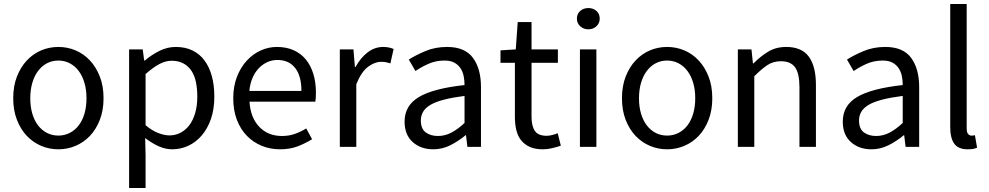

<svg xmlns="http://www.w3.org/2000/svg" viewBox="-20 -732 4930 957"><path d="M45.9 -242.2Q45.9 -303.2 64.5 -350.6Q83 -397.9 114 -430.9Q145 -463.9 185.5 -481Q226.1 -498 271 -498Q315.9 -498 356.4 -481Q397 -463.9 428 -430.9Q459 -397.9 477.5 -350.6Q496.1 -303.2 496.1 -242.2Q496.1 -182.1 477.5 -134.5Q459 -86.9 428 -54.4Q397 -22 356.4 -4.9Q315.9 12.2 271 12.2Q226.1 12.2 185.5 -4.9Q145 -22 114 -54.4Q83 -86.9 64.5 -134.5Q45.9 -182.1 45.9 -242.2ZM130.9 -242.2Q130.9 -200.2 140.9 -166Q150.9 -131.8 169.4 -107.4Q188 -83 213.9 -69.6Q239.7 -56.2 271 -56.2Q301.8 -56.2 327.9 -69.6Q354 -83 372.6 -107.4Q391.1 -131.8 401.1 -166Q411.1 -200.2 411.1 -242.2Q411.1 -284.2 401.1 -318.6Q391.1 -353 372.6 -377.9Q354 -402.8 327.9 -416.5Q301.8 -430.2 271 -430.2Q239.7 -430.2 213.9 -416.5Q188 -402.8 169.4 -377.9Q150.9 -353 140.9 -318.6Q130.9 -284.2 130.9 -242.2Z M705.6 41V205.1H623.5V-485.8H691.4L698.7 -430.2H701.7Q734.4 -458 773.9 -478Q813.5 -498 856.4 -498Q903.3 -498 939.5 -480.5Q975.6 -462.9 999.5 -430.4Q1023.4 -397.9 1035.9 -352.5Q1048.3 -307.1 1048.3 -250Q1048.3 -188 1031.5 -139.4Q1014.6 -90.8 985.6 -56.9Q956.5 -22.9 918.5 -5.4Q880.4 12.2 838.4 12.2Q804.7 12.2 771 -2.9Q737.3 -18.1 703.6 -43.9ZM705.6 -107.9Q738.8 -80.1 769.5 -68.6Q800.3 -57.1 824.7 -57.1Q854.5 -57.1 880.1 -70.6Q905.8 -84 924.1 -108.4Q942.4 -132.8 952.9 -168.9Q963.4 -205.1 963.4 -250Q963.4 -290 956.5 -323Q949.7 -356 934.1 -379.4Q918.5 -402.8 894 -416Q869.6 -429.2 835.4 -429.2Q804.7 -429.2 773.2 -412.1Q741.7 -395 705.6 -362.8Z M1142.6 -242.2Q1142.6 -301.8 1161.1 -349.4Q1179.7 -397 1210.2 -429.9Q1240.7 -462.9 1279.5 -480.5Q1318.4 -498 1360.4 -498Q1406.7 -498 1443.1 -481.9Q1479.5 -465.8 1504.2 -435.8Q1528.8 -405.8 1541.7 -363.8Q1554.7 -321.8 1554.7 -270Q1554.7 -243.2 1551.8 -225.1H1223.6Q1228.5 -146 1272 -100.1Q1315.4 -54.2 1385.7 -54.2Q1420.4 -54.2 1450 -64.7Q1479.5 -75.2 1506.3 -91.8L1535.6 -38.1Q1503.4 -18.1 1464.6 -2.9Q1425.8 12.2 1375.5 12.2Q1326.7 12.2 1284.2 -5.4Q1241.7 -22.9 1210.2 -55.4Q1178.7 -87.9 1160.6 -135Q1142.6 -182.1 1142.6 -242.2ZM1482.4 -278.8Q1482.4 -354 1450.9 -393.6Q1419.4 -433.1 1362.8 -433.1Q1336.4 -433.1 1313 -422.6Q1289.6 -412.1 1270.5 -392.6Q1251.5 -373 1239 -344.5Q1226.6 -315.9 1222.7 -278.8Z M1673.8 -485.8H1741.7L1749 -397.9H1752Q1776.9 -443.8 1812.3 -470.9Q1847.7 -498 1889.6 -498Q1918.9 -498 1941.9 -487.8L1925.8 -416Q1914.1 -419.9 1904.1 -421.9Q1894 -423.8 1878.9 -423.8Q1847.7 -423.8 1814.2 -398.9Q1780.8 -374 1755.9 -312V0H1673.8Z M1996.6 -126Q1996.6 -206.1 2068.1 -248.5Q2139.6 -291 2295.4 -308.1Q2295.4 -331.1 2291 -353Q2286.6 -375 2275.1 -392.1Q2263.7 -409.2 2244.6 -419.7Q2225.6 -430.2 2195.8 -430.2Q2152.3 -430.2 2116 -414.1Q2079.6 -397.9 2050.8 -377.9L2017.6 -435.1Q2051.8 -457 2100.6 -477.5Q2149.4 -498 2208.5 -498Q2297.4 -498 2337.4 -443.6Q2377.4 -389.2 2377.4 -297.9V0H2309.6L2302.7 -58.1H2300.8Q2265.6 -28.8 2225.1 -8.3Q2184.6 12.2 2139.6 12.2Q2077.6 12.2 2037.1 -23.9Q1996.6 -60.1 1996.6 -126ZM2077.6 -131.8Q2077.6 -89.8 2102.1 -72Q2126.5 -54.2 2162.6 -54.2Q2197.8 -54.2 2229.2 -70.6Q2260.7 -86.9 2295.4 -119.1V-253.9Q2234.4 -246.1 2192.4 -235.1Q2150.4 -224.1 2125 -209Q2099.6 -193.8 2088.6 -174.3Q2077.6 -154.8 2077.6 -131.8Z M2546.4 -418.9H2474.6V-481L2550.8 -485.8L2560.5 -622.1H2629.4V-485.8H2760.7V-418.9H2629.4V-148.9Q2629.4 -104 2646 -79.6Q2662.6 -55.2 2704.6 -55.2Q2717.8 -55.2 2732.7 -59.1Q2747.6 -63 2759.8 -67.9L2775.4 -5.9Q2755.4 1 2731.9 6.6Q2708.5 12.2 2685.5 12.2Q2646.5 12.2 2620.1 0Q2593.8 -12.2 2577.1 -33.2Q2560.5 -54.2 2553.5 -84Q2546.4 -113.8 2546.4 -149.9Z M2912.6 -585.9Q2888.7 -585.9 2872.1 -601.1Q2855.5 -616.2 2855.5 -639.2Q2855.5 -663.1 2872.1 -677.5Q2888.7 -691.9 2912.6 -691.9Q2936.5 -691.9 2952.9 -677.5Q2969.2 -663.1 2969.2 -639.2Q2969.2 -616.2 2952.9 -601.1Q2936.5 -585.9 2912.6 -585.9ZM2870.6 -485.8H2952.6V0H2870.6Z M3080.1 -242.2Q3080.1 -303.2 3098.6 -350.6Q3117.2 -397.9 3148.2 -430.9Q3179.2 -463.9 3219.7 -481Q3260.3 -498 3305.2 -498Q3350.1 -498 3390.6 -481Q3431.2 -463.9 3462.2 -430.9Q3493.2 -397.9 3511.7 -350.6Q3530.3 -303.2 3530.3 -242.2Q3530.3 -182.1 3511.7 -134.5Q3493.2 -86.9 3462.2 -54.4Q3431.2 -22 3390.6 -4.9Q3350.1 12.2 3305.2 12.2Q3260.3 12.2 3219.7 -4.9Q3179.2 -22 3148.2 -54.4Q3117.2 -86.9 3098.6 -134.5Q3080.1 -182.1 3080.1 -242.2ZM3165 -242.2Q3165 -200.2 3175 -166Q3185.1 -131.8 3203.6 -107.4Q3222.2 -83 3248 -69.6Q3273.9 -56.2 3305.2 -56.2Q3335.9 -56.2 3362.1 -69.6Q3388.2 -83 3406.7 -107.4Q3425.3 -131.8 3435.3 -166Q3445.3 -200.2 3445.3 -242.2Q3445.3 -284.2 3435.3 -318.6Q3425.3 -353 3406.7 -377.9Q3388.2 -402.8 3362.1 -416.5Q3335.9 -430.2 3305.2 -430.2Q3273.9 -430.2 3248 -416.5Q3222.2 -402.8 3203.6 -377.9Q3185.1 -353 3175 -318.6Q3165 -284.2 3165 -242.2Z M3657.7 -485.8H3725.6L3732.9 -416H3735.8Q3770.5 -451.2 3809.1 -474.6Q3847.7 -498 3898.9 -498Q3975.6 -498 4011.2 -450Q4046.9 -401.9 4046.9 -308.1V0H3964.8V-296.9Q3964.8 -366.2 3942.9 -396.5Q3920.9 -426.8 3872.6 -426.8Q3834.5 -426.8 3805.7 -408Q3776.9 -389.2 3739.7 -352.1V0H3657.7Z M4180.7 -126Q4180.7 -206.1 4252.2 -248.5Q4323.7 -291 4479.5 -308.1Q4479.5 -331.1 4475.1 -353Q4470.7 -375 4459.2 -392.1Q4447.8 -409.2 4428.7 -419.7Q4409.7 -430.2 4379.9 -430.2Q4336.4 -430.2 4300 -414.1Q4263.7 -397.9 4234.9 -377.9L4201.7 -435.1Q4235.8 -457 4284.7 -477.5Q4333.5 -498 4392.6 -498Q4481.4 -498 4521.5 -443.6Q4561.5 -389.2 4561.5 -297.9V0H4493.7L4486.8 -58.1H4484.9Q4449.7 -28.8 4409.2 -8.3Q4368.7 12.2 4323.7 12.2Q4261.7 12.2 4221.2 -23.9Q4180.7 -60.1 4180.7 -126ZM4261.7 -131.8Q4261.7 -89.8 4286.1 -72Q4310.5 -54.2 4346.7 -54.2Q4381.8 -54.2 4413.3 -70.6Q4444.8 -86.9 4479.5 -119.1V-253.9Q4418.5 -246.1 4376.5 -235.1Q4334.5 -224.1 4309.1 -209Q4283.7 -193.8 4272.7 -174.3Q4261.7 -154.8 4261.7 -131.8Z M4716.3 -711.9H4798.3V-91.8Q4798.3 -71.8 4805.4 -64Q4812.5 -56.2 4821.3 -56.2Q4825.2 -56.2 4828.9 -56.2Q4832.5 -56.2 4839.4 -58.1L4850.1 3.9Q4842.3 7.8 4831.3 10Q4820.3 12.2 4803.2 12.2Q4756.3 12.2 4736.3 -15.9Q4716.3 -43.9 4716.3 -98.1Z"/></svg>

Font: Pyidaungsu
Style: Regular
Weight: 400
Designer: Sun Tun
Foundry: MCF
Version: Version 2.053; ttfautohint (v1.8.2)